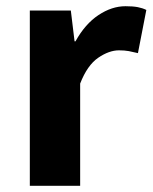

<svg xmlns="http://www.w3.org/2000/svg" viewBox="-20 -598 491 618"><path d="M76 0V-564H208L220 -465H223Q254 -521 297 -549.5Q340 -578 384 -578Q408 -578 423.5 -575Q439 -572 451 -566L424 -427Q408 -431 394.5 -433.5Q381 -436 363 -436Q331 -436 296 -412Q261 -388 238 -329V0Z"/></svg>

Font: Noto Sans HK Thin ExtraBold
Style: Regular
Weight: 800
Version: Version 2.004-H2;hotconv 1.0.118;makeotfexe 2.5.65603